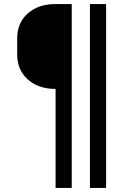

<svg xmlns="http://www.w3.org/2000/svg" viewBox="-20 -750 640 950"><path d="M255 180V-310Q170 -310 117.5 -357Q65 -404 65 -480V-560Q65 -637 117.5 -683.5Q170 -730 255 -730H335V180ZM425 180V-730H505V180Z"/></svg>

Font: JetBrainsMono Nerd Font Mono
Style: Regular
Weight: 400
Monospace: yes
Designer: Philipp Nurullin, Konstantin Bulenkov
Foundry: JetBrains
Version: Version 2.304; ttfautohint (v1.8.4.7-5d5b);Nerd Fonts 2.3.0